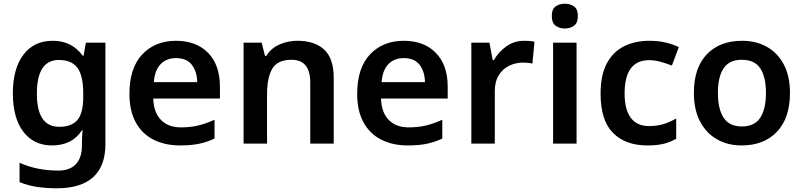

<svg xmlns="http://www.w3.org/2000/svg" viewBox="-20 -771 4311 1031"><path d="M263 -552Q366 -552 424 -472H429L441 -542H546V4Q546 120 480.5 180Q415 240 285 240Q227 240 178 232.5Q129 225 85 207V103Q178 145 293 145Q355 145 387.5 110.5Q420 76 420 10V-4Q420 -19 421 -39Q422 -59 424 -71H420Q392 -29 351.5 -9.5Q311 10 260 10Q161 10 105 -64Q49 -138 49 -270Q49 -402 105.5 -477Q162 -552 263 -552ZM296 -449Q178 -449 178 -268Q178 -90 298 -90Q364 -90 395.5 -126.5Q427 -163 427 -250V-269Q427 -365 395.5 -407Q364 -449 296 -449Z M925 -552Q1034 -552 1097.5 -487Q1161 -422 1161 -306V-242H803Q805 -168 844 -127.5Q883 -87 952 -87Q1004 -87 1046 -97.5Q1088 -108 1132 -128V-27Q1092 -8 1049 1Q1006 10 946 10Q867 10 805.5 -20.5Q744 -51 709.5 -113Q675 -175 675 -267Q675 -406 744 -479Q813 -552 925 -552ZM925 -459Q874 -459 842.5 -426.5Q811 -394 806 -330H1039Q1038 -386 1010.5 -422.5Q983 -459 925 -459Z M1578 -552Q1669 -552 1720.5 -505Q1772 -458 1772 -353V0H1646V-328Q1646 -450 1546 -450Q1470 -450 1442 -402Q1414 -354 1414 -265V0H1288V-542H1385L1403 -471H1410Q1436 -513 1481.5 -532.5Q1527 -552 1578 -552Z M2148 -552Q2257 -552 2320.5 -487Q2384 -422 2384 -306V-242H2026Q2028 -168 2067 -127.5Q2106 -87 2175 -87Q2227 -87 2269 -97.5Q2311 -108 2355 -128V-27Q2315 -8 2272 1Q2229 10 2169 10Q2090 10 2028.5 -20.5Q1967 -51 1932.5 -113Q1898 -175 1898 -267Q1898 -406 1967 -479Q2036 -552 2148 -552ZM2148 -459Q2097 -459 2065.5 -426.5Q2034 -394 2029 -330H2262Q2261 -386 2233.5 -422.5Q2206 -459 2148 -459Z M2795 -552Q2808 -552 2823.5 -551Q2839 -550 2850 -547L2839 -430Q2829 -432 2815 -433.5Q2801 -435 2790 -435Q2750 -435 2715 -418.5Q2680 -402 2658.5 -367.5Q2637 -333 2637 -281V0H2511V-542H2608L2626 -448H2632Q2656 -491 2698 -521.5Q2740 -552 2795 -552Z M3013 -751Q3042 -751 3062.5 -736.5Q3083 -722 3083 -685Q3083 -648 3062.5 -633Q3042 -618 3013 -618Q2984 -618 2963.5 -633Q2943 -648 2943 -685Q2943 -722 2963.5 -736.5Q2984 -751 3013 -751ZM3076 -542V0H2950V-542Z M3456 10Q3339 10 3272 -57Q3205 -124 3205 -268Q3205 -368 3238.5 -430.5Q3272 -493 3331 -522.5Q3390 -552 3466 -552Q3517 -552 3557 -542Q3597 -532 3625 -518L3588 -419Q3557 -431 3526 -439.5Q3495 -448 3466 -448Q3334 -448 3334 -269Q3334 -182 3367.5 -138Q3401 -94 3464 -94Q3509 -94 3544 -105Q3579 -116 3611 -135V-26Q3580 -8 3544.5 1Q3509 10 3456 10Z M4222 -272Q4222 -137 4152 -63.5Q4082 10 3962 10Q3888 10 3830 -23Q3772 -56 3739 -119Q3706 -182 3706 -272Q3706 -407 3775.5 -479.5Q3845 -552 3965 -552Q4040 -552 4098 -519.5Q4156 -487 4189 -424.5Q4222 -362 4222 -272ZM3835 -272Q3835 -186 3865.5 -139Q3896 -92 3964 -92Q4032 -92 4062.5 -139Q4093 -186 4093 -272Q4093 -358 4062.5 -404Q4032 -450 3963 -450Q3896 -450 3865.5 -404Q3835 -358 3835 -272Z"/></svg>

Font: Noto Sans Ethiopic SemiBold
Style: Regular
Weight: 600
Designer: Monotype Design Team
Foundry: Monotype Imaging Inc.
Version: Version 2.102; ttfautohint (v1.8.4.7-5d5b)